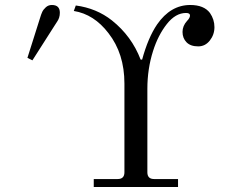

<svg xmlns="http://www.w3.org/2000/svg" viewBox="-20 -750 904 770"><path d="M188 -730Q220 -730 220 -699Q220 -688 217 -679Q214 -670 209 -663Q204 -656 198 -646L110 -508L90 -518L140 -676Q145 -693 149.5 -702.5Q154 -712 164 -721Q174 -730 188 -730ZM356 0V-32H452Q479 -32 479 -59V-415Q479 -535 415 -617Q357 -693 276 -706L284 -728Q367 -717 429 -668Q508 -605 544 -511H550Q574 -599 610 -652Q664 -730 743 -730Q798 -730 822 -698Q840 -672 840 -641Q840 -611 821.5 -587.5Q803 -564 775 -564Q744 -564 728 -580.5Q712 -597 712 -622Q712 -646 730 -666Q742 -678 742 -688Q742 -698 726 -698Q684 -698 649 -653.5Q614 -609 594 -546Q571 -474 571 -394V-59Q571 -32 598 -32H694V0Z"/></svg>

Font: Old Standard TT
Style: Regular
Weight: 400
Designer: Alexey Kryukov <alexios@thessalonica.org.ru>
Version: Version 2.2